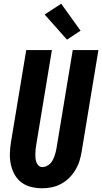

<svg xmlns="http://www.w3.org/2000/svg" viewBox="-20 -1004 549 1032"><path d="M207 8Q177 8 148 1Q119 -6 96 -23Q73 -40 59 -65Q45 -90 38.5 -119Q32 -148 33 -178.5Q34 -209 39 -240L121 -735H259L174 -221Q172 -209 171 -197.5Q170 -186 170 -174.5Q170 -163 171 -152Q172 -141 176 -131Q180 -121 188 -113.5Q196 -106 208 -106Q219 -106 230 -111Q241 -116 249.5 -124.5Q258 -133 263.5 -143.5Q269 -154 273 -165Q277 -176 279.5 -187Q282 -198 284 -209L371 -735H509L419 -190Q415 -165 407.5 -140Q400 -115 386 -91.5Q372 -68 352.5 -48.5Q333 -29 309 -16Q285 -3 259 2.5Q233 8 207 8ZM340 -791 220 -926 309 -984 413 -839Z"/></svg>

Font: Iosevka Term Curly Hv Obl
Style: Regular
Weight: 900
Italic angle: -9°
Designer: Belleve Invis
Foundry: Belleve Invis
Version: Version 32.3.0